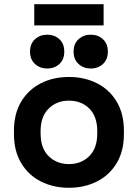

<svg xmlns="http://www.w3.org/2000/svg" viewBox="-20 -874 652 908"><path d="M306 14Q232 14 173 -16Q114 -46 80 -103Q46 -160 46 -240V-256Q46 -336 80 -393Q114 -450 173 -480Q232 -510 306 -510Q380 -510 439 -480Q498 -450 532 -393Q566 -336 566 -256V-240Q566 -160 532 -103Q498 -46 439 -16Q380 14 306 14ZM306 -98Q364 -98 402 -135.5Q440 -173 440 -243V-253Q440 -323 402.5 -360.5Q365 -398 306 -398Q248 -398 210 -360.5Q172 -323 172 -253V-243Q172 -173 210 -135.5Q248 -98 306 -98ZM409 -550Q375 -550 351.5 -571.5Q328 -593 328 -630Q328 -667 351.5 -688.5Q375 -710 409 -710Q444 -710 467 -688.5Q490 -667 490 -630Q490 -593 467 -571.5Q444 -550 409 -550ZM203 -550Q169 -550 145.5 -571.5Q122 -593 122 -630Q122 -667 145.5 -688.5Q169 -710 203 -710Q238 -710 261 -688.5Q284 -667 284 -630Q284 -593 261 -571.5Q238 -550 203 -550ZM470 -754H142V-854H470Z"/></svg>

Font: Space Grotesk Variable Light
Style: Regular
Weight: 300
Designer: Florian Karsten
Foundry: Florian Karsten
Version: Version 2.000